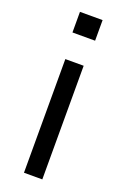

<svg xmlns="http://www.w3.org/2000/svg" viewBox="-139 -752 517 797"><g transform="rotate(20 119.0 -353.5)"><path d="M79 0H160V-502H79ZM69 -616H169V-707H69Z"/></g></svg>

Font: Poppy and Pepper
Style: Regular
Weight: 400
Designer: Thy Ha
Foundry: Thy Ha
Version: Version 0.001;Glyphs 3.2 (3227)